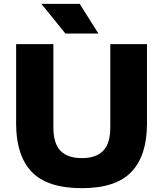

<svg xmlns="http://www.w3.org/2000/svg" viewBox="-20 -970 849 1000"><path d="M406.5 10Q226 10 145 -75.2Q64 -160.5 64 -325V-740H258V-308Q258 -223 295 -184.8Q332 -146.5 406.5 -146.5Q480.5 -146.5 517.5 -184.8Q554.5 -223 554.5 -308V-740H745.5V-325Q745.5 -160.5 664.8 -75.2Q584 10 406.5 10ZM320.5 -795.5 195.5 -950H395L492.5 -795.5Z"/></svg>

Font: Encode Sans Semi Expanded ExtraBold
Style: Regular
Weight: 800
Width: 6
Designer: Multiple Designers
Foundry: Impallari Type
Version: Version 3.000; ttfautohint (v1.8.3) -l 8 -r 50 -G 200 -x 14 